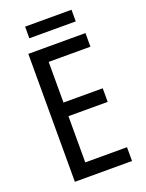

<svg xmlns="http://www.w3.org/2000/svg" viewBox="-158 -930 764 1007"><g transform="rotate(-20 224.0 -427.0)"><path d="M372 -854H113V-789H372ZM399 0V-77H166V-335H385V-411H166V-638H399V-714H80V0Z"/></g></svg>

Font: Noto Sans Khmer Condensed
Style: Regular
Weight: 400
Width: 3
Designer: Danh Hong and the Monotype Design Team
Foundry: Monotype Imaging Inc.
Version: Version 2.004